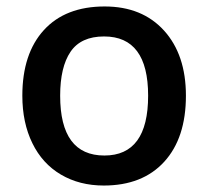

<svg xmlns="http://www.w3.org/2000/svg" viewBox="-20 -570 651 600"><path d="M561 -271Q561 -138.7 493.2 -64.5Q425.3 9.8 304.2 9.8Q228.5 9.8 170.4 -24.4Q112.3 -58.6 81.1 -122.6Q49.8 -186.5 49.8 -271Q49.8 -402.3 117.2 -476.1Q184.6 -549.8 307.1 -549.8Q424.3 -549.8 492.7 -474.4Q561 -398.9 561 -271ZM168 -271Q168 -84 306.2 -84Q442.9 -84 442.9 -271Q442.9 -456.1 305.2 -456.1Q232.9 -456.1 200.4 -408.2Q168 -360.4 168 -271Z"/></svg>

Font: f3_51262          
Style: Regular
Weight: 600
Foundry: Ascender Corporation
Version: Version 1.10